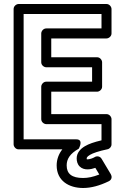

<svg xmlns="http://www.w3.org/2000/svg" viewBox="-20 -721 601 959"><path d="M417 125C430.7 125 445.5 121.3 456.2 117.4L476 150.6C444.6 162.9 419.2 168 395 168C339.2 168 313 147.6 313 105C313 73.4 329.3 46.5 373.2 21.8C373.2 21.8 400.5 -25 361 -25H98V-651H487V-579H211C195.9 -579 186 -564.7 186 -554V-410C186 -394.9 200.3 -385 211 -385H440V-313H211C195.9 -313 186 -298.7 186 -288V-126C186 -110.9 200.3 -101 211 -101H487V-20.1C449.2 -11.1 424.1 -2.6 403.7 9.5C381.2 22.9 363 43 363 70C363 83.9 366.5 99.1 377.8 110.4C388.8 121.4 403.5 125 417 125ZM413 70C413 67.6 413.8 61.7 429.3 52.5C443.8 43.8 473.7 33.5 517.1 24.5C528.3 22.1 537 11.8 537 0V-126C537 -136.7 527.1 -151 512 -151H236V-263H465C475.7 -263 490 -272.9 490 -288V-410C490 -420.7 480.1 -435 465 -435H236V-529H512C522.7 -529 537 -538.9 537 -554V-676C537 -686.7 527.1 -701 512 -701H73C62.3 -701 48 -691.1 48 -676V0C48 10.7 57.9 25 73 25H291.3C273.4 47.7 263 75.5 263 105C263 182.7 325.2 218 395 218C435.2 218 477.9 206.3 522.9 184.5C541.3 175.6 539 158.5 533.5 149.2L487.5 72.2C479.3 58.5 463 57 452.1 64.2C445.3 68.8 426.8 75 417 75C412.9 75 413 74.7 413 70Z"/></svg>

Font: Fog Sans
Style: Outline
Weight: 700
Foundry: Intel Corporation
Version: Version 1.00